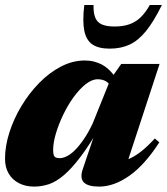

<svg xmlns="http://www.w3.org/2000/svg" viewBox="-22 -710 650 746"><path d="M299 -51 357 -222.5 369 -221.5Q326 -147 290.8 -100.5Q255.5 -54 225.5 -28.8Q195.5 -3.5 167.5 5.8Q139.5 15 110.5 15Q77.5 15 52 2Q26.5 -11 12 -35.2Q-2.5 -59.5 -2.5 -93Q-2.5 -141.5 14.2 -194.5Q31 -247.5 60.8 -297.2Q90.5 -347 129.8 -387.2Q169 -427.5 214.5 -451.2Q260 -475 308 -475Q345.5 -475 377 -457.2Q408.5 -439.5 435.5 -396L414.5 -364Q407.5 -381 393.5 -391.5Q379.5 -402 357.5 -402Q335 -402 311 -383Q287 -364 264.2 -332.8Q241.5 -301.5 223.8 -264.5Q206 -227.5 195.2 -191.5Q184.5 -155.5 184.5 -127.5Q184.5 -109 189.5 -102.2Q194.5 -95.5 210 -95.5Q222 -95.5 236.8 -102.5Q251.5 -109.5 268 -125.5Q284.5 -141.5 302.2 -167Q320 -192.5 337.5 -229L407.5 -402.5L449 -461.5H598L461 -43.5L438.5 -81Q462 -84.5 484 -94.8Q506 -105 529.2 -123.8Q552.5 -142.5 579.5 -172L597 -157Q540 -68.5 480.2 -26.8Q420.5 15 363.5 15Q320 15 304 -1.2Q288 -17.5 299 -51ZM423 -607Q455.5 -607 480.2 -615.5Q505 -624 524.2 -642.5Q543.5 -661 560 -690.5H607Q575.5 -626.5 545.5 -589.5Q515.5 -552.5 481.8 -536.8Q448 -521 404 -521Q361.5 -521 337.2 -537.2Q313 -553.5 305.5 -590.8Q298 -628 305.5 -690.5H341.5Q340.5 -661 347.8 -642.2Q355 -623.5 373.5 -615.2Q392 -607 423 -607Z"/></svg>

Font: Newsreader 36pt ExtraBold
Style: Italic
Weight: 800
Italic angle: -17°
Designer: Hugues Gentile
Foundry: Production Type
Version: Version 1.003